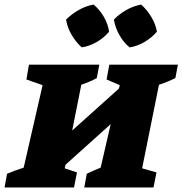

<svg xmlns="http://www.w3.org/2000/svg" viewBox="-43 -823 801 843"><path d="M-23 0 -12 -60Q8 -68 20.5 -73Q33 -78 61 -87L144 -449L73 -474L84 -539H393L382 -480Q352 -464 314 -451L274 -250L479 -434L483 -449L425 -474L437 -539H738L727 -480Q712 -473 693.5 -465Q675 -457 655 -451L581 -84L644 -66L631 0H327L338 -60Q352 -67 368 -74Q384 -81 399 -87L443 -278L245 -100L241 -84L295 -66L282 0ZM368 -803Q395 -780 413 -749Q431 -718 436 -684Q415 -658 382.5 -639Q350 -620 316 -615Q291 -637 272 -669Q253 -701 247 -737Q271 -761 302.5 -779Q334 -797 368 -803ZM577 -803Q603 -779 621.5 -748.5Q640 -718 646 -684Q624 -658 592 -639Q560 -620 526 -615Q500 -636 481.5 -668.5Q463 -701 457 -737Q480 -761 511.5 -779Q543 -797 577 -803Z"/></svg>

Font: Piazzolla SC ExtraBold
Style: Italic
Weight: 800
Italic angle: -11.3°
Designer: Juan Pablo del Peral
Foundry: Huerta Tipografica
Version: Version 1.330